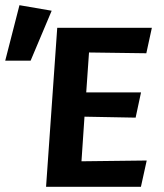

<svg xmlns="http://www.w3.org/2000/svg" viewBox="-127 -719 631 739"><path d="M50.3 0 93.3 -612H457.5L436.2 -514L215.6 -517L204.9 -363.3H415.8L395 -266.2L198.2 -269.9L186.6 -98.2L437.7 -101.2L415.4 0ZM-106.9 -485.4 -52.1 -699 71.9 -677.7 -9.2 -485.4Z"/></svg>

Font: Ancizar Sans Thin
Style: Italic
Weight: 100
Italic angle: -4°
Designer: Cesar Puertas, Viviana Monsalve, Julian Moncada, Julian Prieto, Jose Castro, Mariel Hernandez, Felipe Aragon, Sara Alarc
Version: Version 8.100